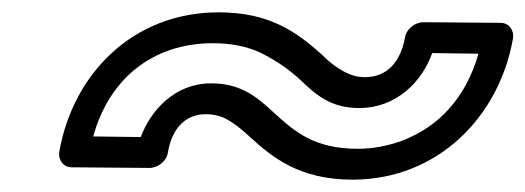

<svg xmlns="http://www.w3.org/2000/svg" viewBox="-20 -449 851 311"><path d="M562 -274C622 -274 664 -317 680 -363L755 -362C735 -292 692 -244 631 -221C609 -213 585 -208 560 -208C489 -208 458 -235 422 -268C396 -292 370 -314 322 -314C263 -314 224 -270 208 -227L131 -228C156 -319 225 -379 325 -379C354 -379 378 -374 399 -365C420 -355 443 -341 465 -321C491 -296 515 -274 562 -274ZM76 -203C74 -191 82 -178 96 -178L222 -177C236 -177 250 -188 252 -202C258 -239 279 -264 313 -264C326 -264 338 -261 347 -256C358 -250 370 -241 384 -228C421 -194 465 -158 551 -158C690 -158 789 -261 811 -387C813 -399 805 -412 791 -412L666 -413C652 -413 638 -402 636 -388C629 -350 608 -324 571 -324C559 -324 549 -327 539 -332C528 -338 517 -345 503 -359C459 -399 415 -429 334 -429C195 -429 98 -329 76 -203Z"/></svg>

Font: Asimov
Style: XWidOuIt
Weight: 500
Designer: Google
Version: Version 2.000980; 2014